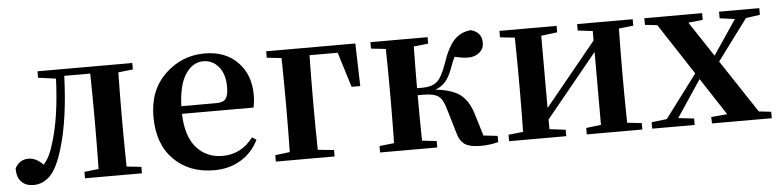

<svg xmlns="http://www.w3.org/2000/svg" viewBox="-39 -732 3765 928"><g transform="rotate(-5 1843.0 -268.0)"><path d="M619.1 -503.9 547.9 -496.1Q545.9 -382.8 545.9 -299.8V-235.4Q545.9 -152.3 547.9 -39.1L619.1 -31.2V0H342.8V-31.2L412.1 -39.1Q414.1 -152.3 414.1 -235.4V-299.8Q414.1 -388.7 412.1 -502H286.1Q278.3 -293 238.3 -159.2Q210.9 -63.5 175.3 -26.4Q139.6 10.7 92.8 10.7Q55.7 10.7 34.2 -11.2Q12.7 -33.2 12.7 -76.2Q34.2 -118.2 79.1 -118.2Q115.2 -118.2 149.4 -83Q178.7 -114.3 195.3 -170.9Q237.3 -294.9 245.1 -492.2L159.2 -503.9V-535.2H619.1Z M836.9 -306.6H1007.8Q1041 -306.6 1053.2 -323.7Q1065.4 -340.8 1065.4 -380.9Q1065.4 -441.4 1036.1 -477.5Q1006.8 -513.7 960.9 -513.7Q910.2 -513.7 875.5 -462.4Q840.8 -411.1 836.9 -306.6ZM1183.6 -269.5H836.9Q839.8 -160.2 888.7 -105Q937.5 -49.8 1014.6 -49.8Q1106.4 -49.8 1164.1 -127L1184.6 -113.3Q1154.3 -51.8 1098.1 -18.1Q1042 15.6 968.8 15.6Q847.7 15.6 772.9 -59.6Q698.2 -134.8 698.2 -267.6Q698.2 -396.5 779.3 -473.6Q860.4 -550.8 970.7 -550.8Q1071.3 -550.8 1130.9 -489.7Q1190.4 -428.7 1190.4 -332Q1190.4 -293 1183.6 -269.5Z M1612.3 -498H1475.6Q1473.6 -384.8 1473.6 -293.9V-235.4Q1473.6 -152.3 1475.6 -39.1L1553.7 -31.2V0H1268.6V-31.2L1339.8 -40Q1341.8 -151.4 1341.8 -235.4V-293.9Q1341.8 -382.8 1339.8 -496.1L1268.6 -503.9V-535.2H1701.2L1707 -328.1H1665Z M2279.3 -38.1 2347.7 -30.3V0Q2302.7 10.7 2263.7 10.7Q2210 10.7 2185.1 -5.9Q2160.2 -22.5 2149.4 -64.5L2115.2 -179.7Q2102.5 -227.5 2080.6 -243.7Q2058.6 -259.8 2008.8 -259.8H1979.5Q1979.5 -152.3 1981.4 -39.1L2051.8 -31.2V0H1774.4V-31.2L1845.7 -39.1Q1847.7 -152.3 1847.7 -235.4V-299.8Q1847.7 -382.8 1845.7 -496.1L1774.4 -503.9V-535.2H2051.8V-503.9L1981.4 -496.1Q1979.5 -384.8 1979.5 -293.9H2006.8Q2049.8 -293.9 2074.7 -313.5Q2099.6 -333 2123 -399.4Q2148.4 -476.6 2180.2 -511.2Q2211.9 -545.9 2262.7 -550.8Q2315.4 -536.1 2315.4 -485.4Q2315.4 -456.1 2293.5 -438Q2271.5 -419.9 2238.3 -419.9Q2210 -419.9 2173.8 -429.7Q2162.1 -407.2 2154.3 -383.8Q2137.7 -335.9 2117.2 -312.5Q2096.7 -289.1 2067.4 -279.3Q2146.5 -270.5 2185.1 -242.2Q2223.6 -213.9 2244.1 -153.3Z M3046.9 -503.9 2976.6 -496.1Q2974.6 -382.8 2974.6 -299.8V-235.4Q2974.6 -152.3 2976.6 -39.1L3046.9 -31.2V0H2777.3V-31.2L2849.6 -40V-393.6L2599.6 -87.9V-41L2677.7 -31.2V0H2400.4V-31.2L2471.7 -39.1Q2473.6 -152.3 2473.6 -235.4V-299.8Q2473.6 -382.8 2471.7 -496.1L2400.4 -503.9V-535.2H2677.7V-503.9L2599.6 -494.1V-143.6L2849.6 -449.2V-495.1L2777.3 -503.9V-535.2H3046.9Z M3615.2 -38.1 3674.8 -31.2V0H3384.8L3383.8 -31.2L3461.9 -38.1L3343.8 -218.8L3224.6 -40L3300.8 -31.2V0H3094.7V-31.2L3168.9 -40L3325.2 -248L3163.1 -496.1L3103.5 -502.9V-535.2H3383.8V-502.9L3313.5 -495.1L3425.8 -325.2L3539.1 -493.2L3465.8 -502.9V-535.2H3661.1V-502.9L3592.8 -493.2L3445.3 -294.9Z"/></g></svg>

Font: GenRyuMin TW TTF Bold
Style: Regular
Weight: 700
Version: Version 1.300